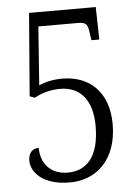

<svg xmlns="http://www.w3.org/2000/svg" viewBox="-52 -755 577 806"><g transform="rotate(-5 236.0 -352.0)"><path d="M210 10C324 10 410 -71 410 -218C410 -356 328 -427 215 -427C175 -427 139 -418 117 -407L135 -654H299C338 -654 343 -645 348 -603L352 -577H385L382 -714H101L73 -365L94 -357C119 -371 155 -385 203 -385C286 -385 338 -328 338 -217C338 -85 283 -32 205 -32C129 -32 92 -84 92 -146C65 -146 48 -128 48 -95C48 -51 92 10 210 10Z"/></g></svg>

Font: Noto Serif Armenian Condensed Light
Style: Regular
Weight: 300
Width: 3
Designer: Monotype Design Team
Foundry: Monotype Imaging Inc.
Version: Version 2.008